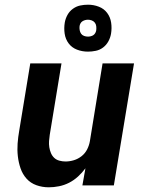

<svg xmlns="http://www.w3.org/2000/svg" viewBox="-20 -790 640 818"><path d="M188 8Q160 8 135 -1Q110 -10 93 -29Q76 -48 67.5 -73Q59 -98 56 -124.5Q53 -151 55 -178.5Q57 -206 62 -234L109 -520H242L192 -216Q190 -203 189 -189.5Q188 -176 190 -163Q192 -150 197 -138Q202 -126 211 -117.5Q220 -109 233 -105.5Q246 -102 259 -102Q277 -102 295 -107.5Q313 -113 328 -125Q343 -137 351.5 -154Q360 -171 363 -189L417 -520H551L465 0H331L344 -73Q330 -54 312.5 -38Q295 -22 274.5 -11.5Q254 -1 231.5 3.5Q209 8 188 8ZM355 -570Q330 -570 308 -578.5Q286 -587 272.5 -605Q259 -623 255.5 -646.5Q252 -670 256 -694Q259 -711 267.5 -726.5Q276 -742 290.5 -752.5Q305 -763 321.5 -766.5Q338 -770 355 -770Q379 -770 401 -761.5Q423 -753 436.5 -735Q450 -717 453.5 -693.5Q457 -670 453 -646Q450 -629 441.5 -613.5Q433 -598 419 -587.5Q405 -577 388 -573.5Q371 -570 355 -570ZM355 -634Q360 -634 366.5 -635.5Q373 -637 378 -640.5Q383 -644 386 -649.5Q389 -655 390 -661Q391 -670 390 -678.5Q389 -687 384 -693.5Q379 -700 371 -703Q363 -706 355 -706Q349 -706 343 -704.5Q337 -703 331.5 -699.5Q326 -696 323 -690.5Q320 -685 319 -679Q318 -670 319.5 -661.5Q321 -653 325.5 -646.5Q330 -640 338 -637Q346 -634 355 -634Z"/></svg>

Font: Iosevka SS04 XBd Ex
Style: Italic
Weight: 800
Width: 7
Italic angle: -9°
Monospace: yes
Designer: Belleve Invis
Foundry: Belleve Invis
Version: Version 19.0.0; ttfautohint (v1.8.4)